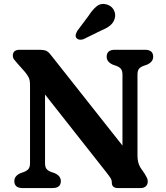

<svg xmlns="http://www.w3.org/2000/svg" viewBox="-20 -952 838 972"><path d="M288 -35.5Q288 0 246.5 0H94Q52.5 0 52.5 -35.5Q52.5 -61 83 -75L100 -81Q116 -87 124 -96.5Q132 -106 132 -126.5V-522Q132 -546 125.5 -559.2Q119 -572.5 107 -587L68 -631Q57.5 -643 51.2 -651Q45 -659 45 -670.5Q45 -700 80 -700H181Q198.5 -700 211 -696Q223.5 -692 238 -673L600 -215V-573.5Q600 -594 592 -603.5Q584 -613 567.5 -619L550.5 -625Q520 -639 520 -664.5Q520 -700 561.5 -700H714Q755.5 -700 755.5 -664.5Q755.5 -639 725 -625L708 -619Q691 -613 683.5 -603.5Q676 -594 676 -573.5V-164Q676 -144.5 680 -129.5Q684 -114.5 692 -102L712 -73Q720.5 -59 724.2 -51Q728 -43 728 -33.5Q728 -18.5 718.5 -9.2Q709 0 692.5 0H577Q546 0 546 -28Q546 -40.5 539.5 -50.8Q533 -61 516.5 -82L208 -473.5V-126.5Q208 -106 215.8 -96.5Q223.5 -87 240.5 -81L257.5 -75Q288 -61 288 -35.5ZM428 -871.5Q448 -903 469.5 -920.2Q491 -937.5 520.5 -929.5Q545.5 -922 556.2 -901.2Q567 -880.5 561 -859Q555 -837.5 538.2 -823.5Q521.5 -809.5 491 -797L403.5 -754Q393.5 -750 383.2 -751.2Q373 -752.5 367 -759.5Q361 -768 363.5 -777Q366 -786 371.5 -796Z"/></svg>

Font: Fraunces 9pt S100 SemiBold
Style: Regular
Weight: 600
Version: Version 1.000; ttfautohint (v1.8.3)